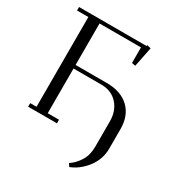

<svg xmlns="http://www.w3.org/2000/svg" viewBox="-205 -858 1142 1206"><g transform="rotate(30 365.5 -255.0)"><path d="M22 -676.8V-702.1H512.2L513.2 -709L541 -702.1L512.2 -559.1L485.8 -564V-676.8H185.1V-376H411.1Q514.6 -376 572.8 -320.6Q630.9 -265.1 630.9 -168V-26.9Q630.9 50.3 583.5 112.3Q536.1 174.3 471.2 199.2L457 178.2Q494.6 154.3 521.7 111.1Q548.8 67.9 548.8 7.8V-176.8Q548.8 -252.9 504.6 -301.5Q460.4 -350.1 386.2 -350.1H185.1V-25.9H267.1V0H58.1V-25.9H104V-676.8Z"/></g></svg>

Font: Dehuti
Style: Book
Weight: 400
Version: Version 1.2